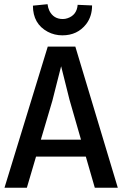

<svg xmlns="http://www.w3.org/2000/svg" viewBox="-20 -877 571 897"><path d="M105.5 0 148.4 -145.5H380.9L422.9 0H530.3L332 -659.2H203.1L1 0ZM224.6 -406.2Q230.5 -426.8 247.1 -495.1Q259.8 -545.9 265.6 -567.4Q299.8 -429.7 304.7 -411.1L358.4 -224.6H170.9ZM133.8 -850.6Q133.8 -765.6 203.1 -728.5Q234.4 -711.9 271.5 -711.9Q341.8 -711.9 382.8 -764.6Q410.2 -800.8 410.2 -851.6L342.8 -854.5Q338.9 -806.6 295.9 -792Q285.2 -788.1 273.4 -788.1Q230.5 -788.1 210.9 -826.2Q204.1 -840.8 202.1 -857.4Z"/></svg>

Font: Yaldevi Colombo SemiBold
Style: Regular
Weight: 600
Designer: Sol Matas, Denzil Rajitha, Kosala Senevirathne and Pathum Egodawatta
Foundry: Mooniak
Version: Version 1.020 ; ttfautohint (v1.6)